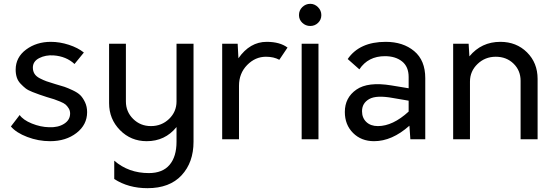

<svg xmlns="http://www.w3.org/2000/svg" viewBox="-20 -729 2905 1005"><path d="M242 10C297.3 10 343.5 -4.3 380.5 -33C417.5 -61.7 436 -98 436 -142C436 -161.3 432.3 -178.7 425 -194C417.7 -209.3 409.5 -221.5 400.5 -230.5C391.5 -239.5 378.2 -248.2 360.5 -256.5C342.8 -264.8 328.5 -270.8 317.5 -274.5C306.5 -278.2 290.3 -283 269 -289C249 -295 233.8 -299.8 223.5 -303.5C213.2 -307.2 201.5 -312.3 188.5 -319C175.5 -325.7 166.2 -333.7 160.5 -343C154.8 -352.3 152 -363 152 -375C152 -397 163.2 -413.7 185.5 -425C207.8 -436.3 233 -441 261 -439C305 -435.7 341.3 -420.7 370 -394L419 -454C398.3 -470.7 372.2 -484.2 340.5 -494.5C308.8 -504.8 277.3 -510 246 -510C196 -510 152.8 -496.5 116.5 -469.5C80.2 -442.5 62 -407.3 62 -364C62 -349.3 64 -335.8 68 -323.5C72 -311.2 78.7 -300.2 88 -290.5C97.3 -280.8 106 -272.8 114 -266.5C122 -260.2 134 -253.8 150 -247.5C166 -241.2 178 -236.7 186 -234L225 -221C243 -215.7 255.7 -211.8 263 -209.5C270.3 -207.2 280.8 -203.2 294.5 -197.5C308.2 -191.8 317.8 -186.5 323.5 -181.5C329.2 -176.5 334.5 -170 339.5 -162C344.5 -154 347 -145 347 -135C347 -112.3 336.5 -94.3 315.5 -81C294.5 -67.7 268.3 -61.7 237 -63C207 -63.7 176.8 -70.2 146.5 -82.5C116.2 -94.8 95 -109.7 83 -127L37 -67C55.7 -45 84.3 -26.7 123 -12C161.7 2.7 201.3 10 242 10Z M993 -500H904V-198C904 -162 891 -131.5 865 -106.5C839 -81.5 807.3 -69 770 -69C733.3 -69 702.3 -81.5 677 -106.5C651.7 -131.5 639 -162 639 -198V-500H551V-189C551 -133.7 570 -86.7 608 -48C646 -9.3 692.7 10 748 10C812 10 864 -14.7 904 -64V13C904 65 891.8 105.3 867.5 134C843.2 162.7 807 177 759 177C688.3 177 628 155.3 578 112V208C627.3 240 685.3 256 752 256C829.3 256 888.8 233.5 930.5 188.5C972.2 143.5 993 85 993 13Z M1376 -510C1317.3 -510 1268 -481.3 1228 -424L1224 -500H1143V0H1231V-280C1231 -323.3 1245.2 -359.5 1273.5 -388.5C1301.8 -417.5 1334.7 -432 1372 -432C1399.3 -432 1422.7 -426.7 1442 -416L1485 -480C1458.3 -500 1422 -510 1376 -510Z M1604 -593C1620 -593 1633.7 -598.5 1645 -609.5C1656.3 -620.5 1662 -634 1662 -650C1662 -666 1656.2 -679.8 1644.5 -691.5C1632.8 -703.2 1619.3 -709 1604 -709C1588 -709 1574.2 -703.3 1562.5 -692C1550.8 -680.7 1545 -666.7 1545 -650C1545 -634 1550.8 -620.5 1562.5 -609.5C1574.2 -598.5 1588 -593 1604 -593ZM1559 0H1647V-500H1559Z M1999 -510C1907.7 -510 1841.3 -480 1800 -420L1861 -366C1891.7 -412 1936.3 -435 1995 -435C2031.7 -435 2061.5 -425.8 2084.5 -407.5C2107.5 -389.2 2119 -362 2119 -326V-267L2028 -282C1946.7 -295.3 1885.8 -288 1845.5 -260C1805.2 -232 1785 -193 1785 -143C1785 -98.3 1799.3 -61.7 1828 -33C1856.7 -4.3 1893.3 10 1938 10C2000.7 10 2062.3 -17 2123 -71L2128 0H2206V-320C2206 -382 2186.7 -429.2 2148 -461.5C2109.3 -493.8 2059.7 -510 1999 -510ZM1875 -147C1875 -175 1887.5 -196.2 1912.5 -210.5C1937.5 -224.8 1979 -226.7 2037 -216L2119 -202V-145C2063.7 -94.3 2010 -69 1958 -69C1932.7 -69 1912.5 -76.2 1897.5 -90.5C1882.5 -104.8 1875 -123.7 1875 -147Z M2599 -510C2533 -510 2479 -484.7 2437 -434L2433 -500H2352V0H2440V-302C2440 -338 2453.2 -368.7 2479.5 -394C2505.8 -419.3 2537.7 -432 2575 -432C2612.3 -432 2643.3 -420 2668 -396C2692.7 -372 2705 -342 2705 -306V0H2794V-316C2794 -372 2775.5 -418.3 2738.5 -455C2701.5 -491.7 2655 -510 2599 -510Z"/></svg>

Font: Orkney
Style: Regular
Weight: 400
Designer: Samuel Oakes and Alfredo Marco Pradil
Foundry: Alfredo Marco Pradil
Version: 1.0; ttfautohint (v1.5)